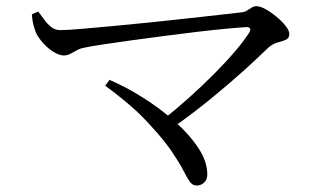

<svg xmlns="http://www.w3.org/2000/svg" viewBox="-20 -633 1040 612"><path d="M503.3 -254.6Q546 -288.6 587.7 -326.3Q629.5 -364 666.3 -401.3Q703.2 -438.6 731.2 -471.8Q759.2 -504.9 774.2 -528.8Q779.4 -537.4 777 -542.2Q774.6 -546.9 764.7 -546.5Q739.5 -545.1 697.5 -541.1Q655.6 -537.2 604.9 -531.1Q554.1 -525 500.7 -518Q447.3 -511 397.6 -504.2Q347.9 -497.4 308.4 -491.4Q268.9 -485.5 247.1 -480.7Q235.7 -478.8 224.8 -472.6Q213.8 -466.3 204 -461.3Q194.1 -456.2 183.6 -456.2Q168.9 -456.2 150.6 -467.6Q132.3 -479 117.8 -495.3Q103.3 -511.7 96.5 -524.8Q92.1 -534.5 87.5 -550.4Q82.9 -566.2 81.5 -587.3L101.8 -596.2Q111.1 -584.2 121.2 -570.2Q131.2 -556.3 143.5 -546.7Q155.8 -537 172.8 -537Q191.9 -537 236 -540.7Q280.1 -544.4 339.1 -549.9Q398 -555.3 461.8 -561.9Q525.6 -568.5 584.7 -575.1Q643.8 -581.7 688.7 -586.7Q733.5 -591.7 752 -593.9Q761.3 -595.1 768.3 -599.9Q775.3 -604.8 782.5 -609.1Q789.7 -613.3 797.5 -613.3Q809.1 -613.3 826.3 -603.8Q843.6 -594.3 861 -579.9Q878.5 -565.5 890.4 -550.5Q902.2 -535.5 902.2 -524.8Q902.2 -511.3 891.7 -506.5Q881.1 -501.8 865.6 -497.8Q850.2 -493.8 835.2 -481.1Q806.3 -452.7 760.1 -410.8Q713.8 -368.8 655.7 -321.2Q597.6 -273.6 531.7 -226.9ZM606.6 -41.6Q593.6 -41.6 585 -53.8Q576.3 -66.1 564.1 -90.1Q551.9 -114.1 528.4 -148.9Q505 -183.8 463.2 -229.3Q430.3 -266.5 392.9 -298.5Q355.4 -330.6 315.3 -359.7L329.1 -378.4Q380.1 -356.7 434.9 -322.3Q489.8 -287.8 536.4 -246.6Q583 -205.4 611.9 -161.8Q640.8 -118.3 640.8 -77Q640.8 -60.7 630.8 -51.2Q620.8 -41.6 606.6 -41.6Z"/></svg>

Font: Noto Serif KR ExtraLight
Style: Regular
Weight: 200
Designer: Ryoko NISHIZUKA 西塚涼子 (kana & ideographs); Frank Grießhammer (Latin, Greek & Cyrillic); Wenlong ZHANG 张文龙 (bopomofo); San
Foundry: Adobe
Version: Version 2.002-H1;hotconv 1.1.0;makeotfexe 2.6.0